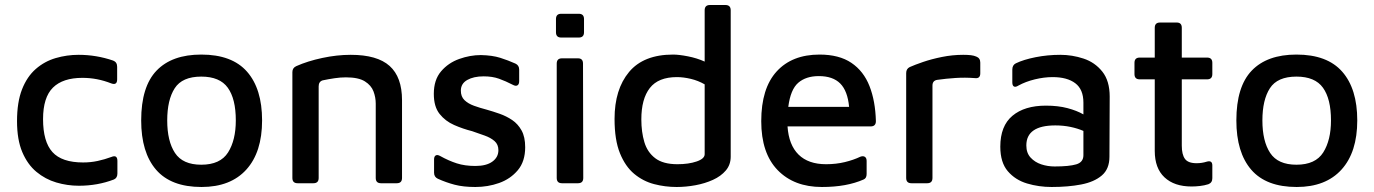

<svg xmlns="http://www.w3.org/2000/svg" viewBox="-20 -732 5489 767"><path d="M295 10Q249 10 205 -3Q161 -16 125.5 -45.5Q90 -75 69 -124.5Q48 -174 48 -248Q48 -324 68 -375Q88 -426 123 -456.5Q158 -487 202.5 -500Q247 -513 294 -513Q365 -513 432 -490Q448 -484 448 -465V-415Q448 -390 424 -399Q396 -410 367.5 -415.5Q339 -421 309 -421Q231 -421 191.5 -382Q152 -343 152 -256Q152 -166 189.5 -124.5Q227 -83 312 -83Q342 -83 370 -89Q398 -95 425 -105Q449 -115 449 -89V-39Q449 -21 435 -15Q370 10 295 10Z M785 15Q663 15 603.5 -54Q544 -123 544 -251Q544 -386 605.5 -450Q667 -514 784 -514Q907 -514 967 -445.5Q1027 -377 1027 -251Q1027 -124 964 -54.5Q901 15 785 15ZM784 -74Q860 -74 891 -123Q922 -172 922 -251Q922 -337 890 -381.5Q858 -426 784 -426Q708 -426 678 -379.5Q648 -333 648 -251Q648 -168 679 -121Q710 -74 784 -74Z M1148 -444Q1148 -461 1164 -468Q1209 -488 1267.5 -500.5Q1326 -513 1381 -513Q1487 -513 1536.5 -468.5Q1586 -424 1586 -332V-21Q1586 0 1565 0H1502Q1481 0 1481 -21V-318Q1481 -343 1472 -367Q1463 -391 1437.5 -407Q1412 -423 1362 -423Q1340 -423 1316.5 -419.5Q1293 -416 1269 -411Q1253 -406 1253 -387V-21Q1253 0 1232 0H1169Q1148 0 1148 -21Z M1879 15Q1831 15 1796.5 6Q1762 -3 1729 -18Q1714 -25 1714 -42V-95Q1714 -107 1720.5 -111Q1727 -115 1738 -109Q1772 -90 1804.5 -79.5Q1837 -69 1879 -69Q1923 -69 1947 -86.5Q1971 -104 1971 -132Q1971 -155 1955.5 -168.5Q1940 -182 1916 -190.5Q1892 -199 1866 -208Q1830 -217 1794.5 -232.5Q1759 -248 1736 -277Q1713 -306 1713 -357Q1713 -413 1742 -447Q1771 -481 1814.5 -496.5Q1858 -512 1901 -512Q1947 -511 1978.5 -501Q2010 -491 2039 -478Q2054 -471 2054 -454V-408Q2054 -395 2047 -391Q2040 -387 2029 -393Q2000 -408 1973.5 -417.5Q1947 -427 1912 -427Q1872 -427 1846.5 -412.5Q1821 -398 1821 -370Q1821 -346 1835.5 -332Q1850 -318 1873.5 -309.5Q1897 -301 1924 -294Q1949 -287 1976 -277.5Q2003 -268 2026 -252.5Q2049 -237 2063.5 -211Q2078 -185 2078 -144Q2078 -87 2048.5 -52Q2019 -17 1974 -1Q1929 15 1879 15Z M2222 -582Q2201 -582 2201 -603V-656Q2201 -677 2222 -677H2292Q2313 -677 2313 -656V-603Q2313 -582 2292 -582ZM2225 0Q2204 0 2204 -21V-478Q2204 -499 2225 -499H2289Q2309 -499 2309 -478L2310 -21Q2310 0 2289 0Z M2683 15Q2637 15 2593 3.5Q2549 -8 2513.5 -37.5Q2478 -67 2456.5 -120Q2435 -173 2435 -257Q2435 -375 2493 -444.5Q2551 -514 2669 -514Q2692 -514 2728 -507Q2764 -500 2795 -486V-691Q2795 -712 2816 -712H2878Q2899 -712 2899 -691V-106Q2899 -74 2879.5 -51Q2860 -28 2828 -13.5Q2796 1 2758 8Q2720 15 2683 15ZM2686 -76Q2731 -76 2763 -87Q2795 -98 2795 -116V-395Q2769 -410 2739.5 -417Q2710 -424 2684 -424Q2610 -424 2576 -380.5Q2542 -337 2542 -255Q2542 -205 2554 -164.5Q2566 -124 2597.5 -100Q2629 -76 2686 -76Z M3263 15Q3152 15 3086.5 -52.5Q3021 -120 3021 -248Q3021 -379 3082.5 -446.5Q3144 -514 3254 -514Q3332 -514 3381 -481Q3430 -448 3453.5 -388Q3477 -328 3479 -248Q3479 -227 3458 -227H3126Q3131 -153 3170 -114.5Q3209 -76 3280 -76Q3320 -76 3355 -84.5Q3390 -93 3417 -106Q3428 -110 3435 -105.5Q3442 -101 3442 -89V-37Q3442 -20 3430 -15Q3396 0 3354.5 7.5Q3313 15 3263 15ZM3251 -428Q3200 -428 3169 -401.5Q3138 -375 3129 -305H3372Q3366 -369 3336.5 -398.5Q3307 -428 3251 -428Z M3621 0Q3600 0 3600 -21V-440Q3600 -457 3614 -464Q3634 -473 3667.5 -484.5Q3701 -496 3743 -504.5Q3785 -513 3828 -513Q3846 -513 3858.5 -511.5Q3871 -510 3880 -506Q3896 -500 3896 -482V-439Q3896 -417 3874 -420Q3835 -423 3797 -420.5Q3759 -418 3724 -413Q3705 -410 3705 -390V-21Q3705 0 3684 0Z M4181 15Q4130 15 4083 1Q4036 -13 4006 -48Q3976 -83 3976 -146Q3976 -229 4024.5 -269.5Q4073 -310 4158 -310Q4207 -310 4244.5 -300Q4282 -290 4308 -275V-322Q4308 -375 4275.5 -399.5Q4243 -424 4185 -424Q4151 -424 4114 -415Q4077 -406 4048 -390Q4037 -383 4030.5 -386.5Q4024 -390 4024 -403V-454Q4024 -472 4038 -479Q4069 -494 4117 -503.5Q4165 -513 4216 -513Q4263 -513 4308.5 -498Q4354 -483 4383.5 -446Q4413 -409 4413 -346L4412 -106Q4412 -57 4381.5 -31Q4351 -5 4299 5Q4247 15 4181 15ZM4080 -151Q4080 -121 4097 -102.5Q4114 -84 4139.5 -75.5Q4165 -67 4193 -67Q4251 -67 4279.5 -75.5Q4308 -84 4308 -112V-209Q4285 -219 4256.5 -225Q4228 -231 4196 -231Q4080 -231 4080 -151Z M4740 13Q4671 13 4632 -23.5Q4593 -60 4593 -129V-415H4533Q4512 -415 4512 -436V-481Q4512 -502 4533 -502H4593V-621Q4593 -642 4614 -642H4681Q4701 -642 4701 -621V-502H4802Q4823 -502 4823 -481V-436Q4823 -415 4802 -415H4701V-150Q4701 -115 4713.5 -97.5Q4726 -80 4760 -80Q4781 -80 4800 -86Q4823 -93 4823 -71V-20Q4823 -2 4807 4Q4791 9 4773.5 11Q4756 13 4740 13Z M5160 15Q5038 15 4978.5 -54Q4919 -123 4919 -251Q4919 -386 4980.5 -450Q5042 -514 5159 -514Q5282 -514 5342 -445.5Q5402 -377 5402 -251Q5402 -124 5339 -54.5Q5276 15 5160 15ZM5159 -74Q5235 -74 5266 -123Q5297 -172 5297 -251Q5297 -337 5265 -381.5Q5233 -426 5159 -426Q5083 -426 5053 -379.5Q5023 -333 5023 -251Q5023 -168 5054 -121Q5085 -74 5159 -74Z"/></svg>

Font: Pitagon Sans Medium
Style: Regular
Weight: 500
Designer: Travis Tran
Foundry: Pitagon
Version: Version 1.001; ttfautohint (v1.8.4.7-5d5b);gftools[0.9.26]